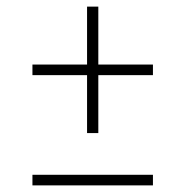

<svg xmlns="http://www.w3.org/2000/svg" viewBox="-20 -560 560 580"><path d="M243 -158V-333H78V-365H243V-540H277V-365H442V-333H277V-158ZM78 0V-32H442V0Z"/></svg>

Font: Encode Sans SemiCondensed SemiCondensed Thin
Style: Regular
Weight: 100
Width: 4
Designer: Multiple Designers
Foundry: Impallari Type
Version: Version 3.000; ttfautohint (v1.8.3) -l 8 -r 50 -G 200 -x 14 